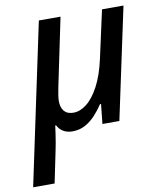

<svg xmlns="http://www.w3.org/2000/svg" viewBox="-113 -608 765 916"><g transform="rotate(-10 269.0 -149.5)"><path d="M-27 240 138 -539H243L174 -208Q170 -188 167.5 -171.5Q165 -155 165 -144Q165 -112 180 -94.5Q195 -77 225 -77Q257 -77 289 -102Q321 -127 348.5 -178.5Q376 -230 393 -307L444 -539H548L433 0H351L361 -95H356Q339 -69 316.5 -44.5Q294 -20 266.5 -5Q239 10 204 10Q180 10 161.5 -0.5Q143 -11 132 -32H128Q126 -18 123 4.5Q120 27 116 49Q112 71 109 85L77 240Z"/></g></svg>

Font: Noto Sans Display Medium
Style: Italic
Weight: 500
Italic angle: -12°
Designer: Monotype Design Team
Foundry: Monotype Imaging Inc.
Version: Version 2.003